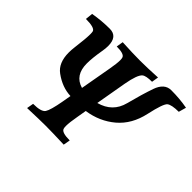

<svg xmlns="http://www.w3.org/2000/svg" viewBox="-147 -931 1166 1166"><g transform="rotate(45 436.5 -348.0)"><path d="M506.3 0Q402.8 -3.9 349.6 -3.9Q298.3 -3.9 191.9 0L199.7 -43.9Q269 -43.9 284.9 -67.9Q300.8 -91.8 316.9 -181.6L326.7 -237.8H326.2Q253.4 -240.7 186.5 -289.6Q132.3 -328.6 132.3 -417.5Q132.3 -439 135.3 -463.4Q146.5 -550.3 146.5 -587.9Q146.5 -604.5 144.5 -611.8Q137.2 -635.3 62 -635.3L66.9 -683.6Q139.2 -695.8 206.5 -695.8Q273.9 -695.8 273.9 -614.3Q273.9 -592.8 269 -565.9Q256.8 -494.6 256.8 -448.2Q256.8 -346.2 340.8 -322.3H341.3L377 -523.4Q386.7 -577.1 386.7 -605Q386.7 -619.6 383.8 -627Q376 -649.4 312.5 -649.4L319.8 -693.4Q413.1 -688.5 473.6 -688.5Q533.2 -688.5 623 -693.4L615.7 -649.4Q563.5 -649.4 547.4 -635.7Q523.4 -616.2 506.8 -523.9L471.7 -323.2Q575.2 -351.1 600.8 -450.7Q626.5 -550.3 651.6 -623Q676.8 -695.8 734.9 -695.8Q808.6 -695.8 873 -683.6L859.4 -635.3Q798.3 -634.8 778.6 -619.1Q758.8 -603.5 734.6 -492.7Q710.4 -381.8 635.3 -318.1Q560.1 -254.4 456.5 -239.3L446.3 -179.7Q435.5 -120.6 435.5 -90.3Q435.5 -74.7 438.5 -66.9Q446.8 -43.9 514.2 -43.9Z"/></g></svg>

Font: Kelvinch
Style: Bold Italic
Weight: 700
Italic angle: -10°
Designer: Paul James Miller
Foundry: High-Logic / Made with FontCreator
Version: Version 3.30 September 23, 2016